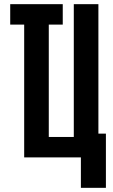

<svg xmlns="http://www.w3.org/2000/svg" viewBox="-20 -755 540 921"><path d="M488 146H368V0H96V-637H29V-735H281V-637H214V-98H334V-735H452V-114H488Z"/></svg>

Font: Iosevka Term Curly Heavy
Style: Regular
Weight: 900
Designer: Belleve Invis
Foundry: Belleve Invis
Version: Version 32.3.0